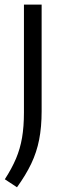

<svg xmlns="http://www.w3.org/2000/svg" viewBox="-38 -562 260 814"><path d="M34 232 -17.5 198Q12 152.5 29.8 110.5Q47.5 68.5 55.5 21.8Q63.5 -25 63.5 -85V-542.5H138.5V-90.5Q138.5 -23.5 128 30Q117.5 83.5 94.5 131.8Q71.5 180 34 232Z"/></svg>

Font: Encode Sans Condensed Condensed
Style: Regular
Weight: 400
Width: 3
Designer: Multiple Designers
Foundry: Impallari Type
Version: Version 3.000; ttfautohint (v1.8.3) -l 8 -r 50 -G 200 -x 14 